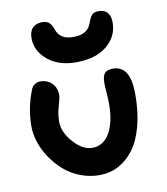

<svg xmlns="http://www.w3.org/2000/svg" viewBox="-84 -816 777 893"><g transform="rotate(-10 304.5 -370.0)"><path d="M297.9 -529.8Q215.8 -529.8 164.3 -572.8Q112.8 -615.7 112.8 -675.8Q112.8 -708.5 129.2 -724.9Q145.5 -741.2 173.8 -741.2Q193.8 -741.2 205.8 -731.7Q217.8 -722.2 226.1 -698.2Q242.2 -647.9 305.2 -647.9Q340.8 -647.9 361.3 -660.4Q381.8 -672.9 391.1 -698.2Q399.9 -724.6 410.2 -735.4Q420.4 -746.1 439.9 -746.1Q497.1 -746.1 497.1 -683.1Q497.1 -617.2 444.1 -573.5Q391.1 -529.8 297.9 -529.8ZM41 -272Q41 -357.9 73.2 -439Q77.6 -453.1 89.8 -462.2Q102.1 -471.2 117.2 -471.2Q150.9 -471.2 172.4 -449.7Q193.8 -428.2 193.8 -393.1Q193.8 -380.4 182.9 -343.8Q171.9 -307.1 171.9 -272Q171.9 -221.2 215.1 -173.1Q258.3 -125 303.2 -125Q356 -125 385.5 -175.8Q415 -226.6 415 -312Q415 -336.9 412.6 -367.7Q410.2 -398.4 410.2 -413.1Q410.2 -442.9 421.1 -457Q432.1 -471.2 460.9 -471.2Q543 -471.2 543 -336.9Q543 -252.4 525.4 -186.3Q507.8 -120.1 476.6 -78.6Q445.3 -37.1 404.3 -15.6Q363.3 5.9 314.9 5.9Q266.6 5.9 222.4 -11.7Q178.2 -29.3 146 -58.3Q113.8 -87.4 89.6 -123.8Q65.4 -160.2 53.2 -198.5Q41 -236.8 41 -272Z"/></g></svg>

Font: Shantell Sans Irregular Bouncy
Style: Regular
Weight: 600
Designer: Stephen Nixon, Anya Danilova, Shantell Martin
Foundry: Arrow Type
Version: Version 1.006;[9816181b4]